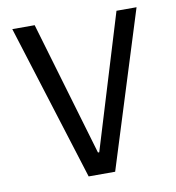

<svg xmlns="http://www.w3.org/2000/svg" viewBox="-72 -671 675 735"><g transform="rotate(-10 265.5 -303.0)"><path d="M507 -606H429L270 -84H265L111 -606H24L214 0H317Z"/></g></svg>

Font: IBM Plex Arabic
Style: Regular
Weight: 400
Designer: Mike Abbink, Paul van der Laan, Pieter van Rosmalen, Wael Morcos, Khajak Apelian
Foundry: Bold Monday
Version: Version 1.0